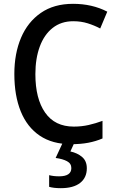

<svg xmlns="http://www.w3.org/2000/svg" viewBox="-20 -744 610 1004"><path d="M363 -633Q300 -633 255.5 -598Q211 -563 188 -500.5Q165 -438 165 -356Q165 -228 216 -155Q267 -82 366 -82Q407 -82 444 -90.5Q481 -99 516 -112V-20Q481 -5 441.5 2.5Q402 10 352 10Q254 10 188 -34.5Q122 -79 88.5 -161.5Q55 -244 55 -357Q55 -464 90 -546.5Q125 -629 193.5 -676.5Q262 -724 362 -724Q462 -724 541 -683L504 -595Q474 -611 439 -622Q404 -633 363 -633ZM434 136Q434 185 399 212.5Q364 240 298 240Q261 240 237 233V172Q260 178 289 178Q353 178 353 135Q353 111 330.5 99Q308 87 271 82L309 0H370L348 48Q385 56 409.5 77Q434 98 434 136Z"/></svg>

Font: Noto Sans Georgian SemiCondensed Medium
Style: Regular
Weight: 500
Width: 4
Designer: Monotype Design Team, Akaki Razmadze
Foundry: Google LLC
Version: Version 2.005; ttfautohint (v1.8.4.7-5d5b)